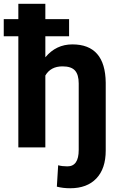

<svg xmlns="http://www.w3.org/2000/svg" viewBox="-45 -770 625 1003"><path d="M315.9 -580.6H191.9V-470.7Q248 -538.1 333 -538.1Q504.9 -538.1 507.3 -338.4V16.6Q507.3 110.8 458.5 162.1Q409.7 213.4 321.8 213.4Q283.7 213.4 252 205.1L258.8 93.3Q279.8 99.1 307.1 99.1Q366.2 99.1 366.2 13.2V-334Q366.2 -379.9 346.7 -401.6Q327.1 -423.3 281.7 -423.3Q219.7 -423.3 191.9 -375.5V0H50.8V-580.6H-25.4V-669.9H50.8V-750H191.9V-669.9H315.9Z"/></svg>

Font: Roboto
Style: Bold
Weight: 700
Designer: Google
Version: Version 2.134; 2016; ttfautohint (v1.6)